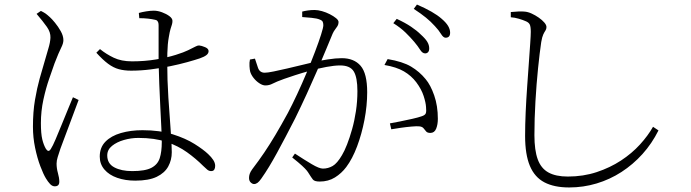

<svg xmlns="http://www.w3.org/2000/svg" viewBox="-20 -790 3040 845"><path d="M575 5Q531 5 495.5 -7.5Q460 -20 439.5 -44Q419 -68 419 -101Q419 -141 444 -166.5Q469 -192 512 -204.5Q555 -217 607 -217Q683 -217 740 -199Q797 -181 836 -156.5Q875 -132 896 -112Q910 -99 918.5 -86Q927 -73 927 -60Q927 -50 923 -43.5Q919 -37 909 -37Q900 -37 892 -43.5Q884 -50 874 -60Q842 -92 803 -120Q764 -148 712.5 -165.5Q661 -183 589 -183Q557 -183 525.5 -174Q494 -165 473 -148Q452 -131 452 -106Q452 -70 483 -53.5Q514 -37 562 -37Q619 -37 646.5 -51.5Q674 -66 683 -94Q692 -122 692 -165Q692 -189 690 -229.5Q688 -270 685.5 -319.5Q683 -369 681 -420Q679 -471 678 -516Q678 -536 678 -568Q678 -600 678 -631Q678 -662 678 -678Q678 -686 676.5 -690.5Q675 -695 672 -698.5Q669 -702 662 -703Q649 -706 631.5 -708Q614 -710 593 -710L591 -733Q605 -737 623.5 -740Q642 -743 657 -743Q674 -743 693 -736Q712 -729 725.5 -719Q739 -709 739 -698Q739 -689 736.5 -681.5Q734 -674 730.5 -662.5Q727 -651 723 -627Q720 -611 718.5 -593.5Q717 -576 716.5 -556.5Q716 -537 716 -515Q716 -438 721 -360.5Q726 -283 731 -219Q736 -155 736 -120Q736 -86 720.5 -57.5Q705 -29 670 -12Q635 5 575 5ZM221 30Q210 30 200.5 20Q191 10 182 -5Q171 -23 157.5 -58.5Q144 -94 134.5 -139.5Q125 -185 125 -232Q125 -298 134 -350.5Q143 -403 154.5 -444Q166 -485 175 -515Q185 -551 193 -577Q201 -603 202 -624Q203 -648 186.5 -671.5Q170 -695 141 -729L160 -742Q174 -735 181 -730Q188 -725 200 -714Q208 -707 222 -690Q236 -673 247.5 -652.5Q259 -632 259 -613Q259 -599 249 -579.5Q239 -560 220 -511Q211 -485 196.5 -443.5Q182 -402 171 -351.5Q160 -301 160 -248Q160 -202 166 -177Q172 -152 182 -135Q187 -127 192.5 -126Q198 -125 204 -135Q212 -147 224.5 -176.5Q237 -206 251.5 -241.5Q266 -277 279.5 -310Q293 -343 301 -362L326 -350Q319 -331 307.5 -300.5Q296 -270 284 -237.5Q272 -205 261.5 -177.5Q251 -150 246 -136Q239 -115 234 -99Q229 -83 229 -70Q229 -49 235 -28Q241 -7 241 10Q241 30 221 30ZM557 -479Q527 -479 503 -485.5Q479 -492 455.5 -509.5Q432 -527 404 -558L420 -574Q447 -552 480.5 -536Q514 -520 561 -520Q618 -520 667.5 -528.5Q717 -537 753.5 -548.5Q790 -560 808 -569Q831 -580 840 -585Q849 -590 856 -590Q867 -589 882.5 -582.5Q898 -576 898 -565Q898 -555 888.5 -547.5Q879 -540 859 -533Q838 -526 804 -516.5Q770 -507 728.5 -498.5Q687 -490 643 -484.5Q599 -479 557 -479Z M1851 -555Q1839 -555 1829 -571Q1819 -587 1803 -606Q1787 -625 1765 -646.5Q1743 -668 1711 -688L1726 -707Q1763 -690 1789 -672.5Q1815 -655 1832 -638Q1852 -620 1860.5 -606Q1869 -592 1869 -577Q1869 -566 1864 -560.5Q1859 -555 1851 -555ZM1098 20Q1091 20 1083.5 13Q1076 6 1076 -7Q1076 -16 1079 -25Q1082 -34 1090 -45Q1119 -83 1143 -118.5Q1167 -154 1192 -196Q1217 -238 1247 -293Q1266 -329 1287.5 -375Q1309 -421 1329.5 -470Q1350 -519 1366.5 -562.5Q1383 -606 1393 -637.5Q1403 -669 1403 -679Q1403 -687 1400.5 -693.5Q1398 -700 1387 -704Q1376 -709 1351.5 -711.5Q1327 -714 1310 -715V-739Q1321 -742 1335 -744Q1349 -746 1365 -746Q1379 -746 1397 -741Q1415 -736 1431.5 -727.5Q1448 -719 1459 -710Q1470 -701 1470 -693Q1470 -683 1465.5 -675.5Q1461 -668 1455 -660.5Q1449 -653 1444 -642Q1433 -616 1416 -574.5Q1399 -533 1377 -482Q1355 -431 1330 -376.5Q1305 -322 1279 -269Q1257 -226 1237 -188Q1217 -150 1199 -117Q1181 -84 1164 -56Q1147 -28 1130 -4Q1121 9 1113.5 14.5Q1106 20 1098 20ZM1387 9Q1364 9 1357 0Q1350 -9 1340 -25Q1336 -32 1330 -39.5Q1324 -47 1309.5 -60.5Q1295 -74 1266 -97L1278 -114Q1319 -87 1352 -67.5Q1385 -48 1401 -48Q1424 -48 1444 -59.5Q1464 -71 1485 -107Q1496 -125 1507.5 -154.5Q1519 -184 1529.5 -221Q1540 -258 1546.5 -301Q1553 -344 1553 -389Q1553 -449 1537 -475.5Q1521 -502 1477 -502Q1452 -502 1417 -495.5Q1382 -489 1345.5 -479Q1309 -469 1278.5 -459Q1248 -449 1231 -443Q1195 -430 1180 -422Q1165 -414 1148 -414Q1136 -414 1121.5 -423.5Q1107 -433 1096 -447Q1085 -461 1081 -475Q1079 -483 1078 -499Q1077 -515 1080 -528L1102 -532Q1108 -513 1115.5 -491.5Q1123 -470 1145 -470Q1158 -470 1184.5 -475.5Q1211 -481 1243.5 -488.5Q1276 -496 1308.5 -504Q1341 -512 1367 -518Q1387 -523 1422.5 -528.5Q1458 -534 1484 -534Q1538 -534 1567 -500.5Q1596 -467 1596 -384Q1596 -325 1584 -262.5Q1572 -200 1551.5 -145.5Q1531 -91 1504 -55Q1483 -27 1454 -9Q1425 9 1387 9ZM1874 -205Q1861 -205 1855.5 -211.5Q1850 -218 1844 -225.5Q1838 -233 1824 -234Q1814 -235 1791 -233Q1768 -231 1743.5 -227.5Q1719 -224 1702 -221L1696 -247Q1713 -250 1740.5 -255.5Q1768 -261 1794.5 -267Q1821 -273 1835 -278Q1851 -283 1854 -291.5Q1857 -300 1855 -319Q1854 -338 1844.5 -367.5Q1835 -397 1812 -428Q1790 -457 1757.5 -476Q1725 -495 1672 -504L1686 -530Q1752 -519 1789 -497Q1826 -475 1853 -442Q1875 -416 1891 -370Q1907 -324 1907 -267Q1907 -242 1899.5 -223.5Q1892 -205 1874 -205ZM1941 -624Q1931 -624 1921 -640.5Q1911 -657 1894 -675Q1876 -695 1854.5 -712.5Q1833 -730 1801 -751L1815 -770Q1852 -754 1879 -738.5Q1906 -723 1923 -708Q1943 -691 1952 -676Q1961 -661 1961 -646Q1961 -635 1956 -629.5Q1951 -624 1941 -624Z M2485 35Q2419 35 2376 12.5Q2333 -10 2312 -60Q2291 -110 2291 -192Q2291 -240 2293.5 -296Q2296 -352 2300 -408Q2304 -464 2307.5 -513.5Q2311 -563 2313.5 -599Q2316 -635 2316 -650Q2316 -674 2311 -683Q2306 -692 2293 -697Q2282 -702 2263.5 -707.5Q2245 -713 2228 -714V-737Q2248 -739 2262.5 -739.5Q2277 -740 2288 -739Q2303 -738 2319.5 -730.5Q2336 -723 2351 -712.5Q2366 -702 2375.5 -691Q2385 -680 2385 -671Q2385 -662 2380.5 -655.5Q2376 -649 2371 -638.5Q2366 -628 2362 -605Q2355 -558 2348 -489.5Q2341 -421 2336.5 -344Q2332 -267 2332 -195Q2332 -129 2346.5 -89Q2361 -49 2393.5 -31Q2426 -13 2479 -13Q2547 -13 2606 -32.5Q2665 -52 2713 -83.5Q2761 -115 2796.5 -154Q2832 -193 2854 -232L2878 -216Q2849 -158 2807.5 -112Q2766 -66 2715 -33Q2664 0 2605.5 17.5Q2547 35 2485 35Z"/></svg>

Font: Noto Serif HK ExtraLight
Style: Regular
Weight: 200
Designer: Ryoko NISHIZUKA 西塚涼子 (kana & ideographs); Frank Grießhammer (Latin, Greek & Cyrillic); Wenlong ZHANG 张文龙 (bopomofo); San
Foundry: Adobe
Version: Version 2.002-H1;hotconv 1.1.0;makeotfexe 2.6.0